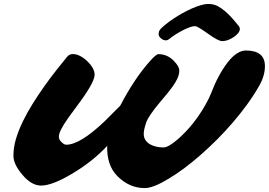

<svg xmlns="http://www.w3.org/2000/svg" viewBox="-20 -938 1360 971"><path d="M793.9 -744.1Q782.2 -754.9 782.2 -764.2Q782.2 -781.2 792.2 -791.7Q802.2 -802.2 819.6 -816.2Q836.9 -830.1 858.2 -844.2Q879.4 -858.4 903.3 -871.6Q927.2 -884.8 951.2 -895.5Q1003.9 -918 1031.7 -918Q1059.6 -918 1079.1 -908Q1098.6 -897.9 1117.2 -882.3Q1145.5 -858.9 1185.5 -808.6Q1192.9 -801.3 1192.9 -791Q1192.9 -780.8 1183.8 -769.8Q1174.8 -758.8 1161.1 -750Q1130.9 -730 1103.5 -730Q1084 -730 1031.5 -767.8Q979 -805.7 966.6 -805.7Q954.1 -805.7 938.2 -799.8Q922.4 -793.9 903.8 -784.4Q885.3 -774.9 866.7 -762.9Q848.1 -751 838.1 -742.4Q828.1 -733.9 820.1 -733.9Q812 -733.9 805.7 -736.6Q799.3 -739.3 793.9 -744.1ZM1223.6 -682.6Q1319.8 -682.6 1319.8 -603.5Q1319.8 -554.7 1291 -504.4Q1262.2 -454.1 1229.2 -408.9Q1196.3 -363.8 1158.4 -319.6Q1120.6 -275.4 1078.9 -233.6Q1037.1 -191.9 994.9 -154.8Q952.6 -117.7 911.4 -86.9Q870.1 -56.2 833 -34.2Q754.9 13.2 711.9 13.2Q632.3 13.2 571.3 -49.8Q519.5 -103.5 522 -200.2Q449.7 -122.1 345.7 -60.1Q244.6 0.5 187.5 0.5Q139.2 0.5 92.8 -54.7Q47.9 -107.4 47.9 -150.1Q47.9 -192.9 60.8 -235.8Q73.7 -278.8 95.5 -323.7Q117.2 -368.7 145.5 -413.8Q173.8 -459 204.1 -501.7Q234.4 -544.4 264.6 -582.5L319.8 -651.4Q331.1 -664.6 348.9 -664.6Q366.7 -664.6 386.2 -654.3Q405.8 -644 421.9 -627.9Q459.5 -591.3 458.5 -558.1Q456.1 -517.1 368.2 -400.4L325.2 -341.8Q278.8 -275.4 277.8 -250Q276.9 -235.4 286.1 -224.6Q302.7 -206.1 314.5 -206.1Q385.7 -206.1 511.7 -327.1L587.9 -403.3Q658.2 -538.1 735.4 -625.5Q769 -664.1 781.2 -664.1Q826.7 -664.1 859.4 -629.9Q887.7 -601.1 886.7 -580.1Q885.7 -559.1 877 -540.5Q868.2 -522 854.2 -502.2Q840.3 -482.4 823.2 -461.9L788.1 -419.9Q731 -351.6 719.7 -319.3Q707.5 -283.7 707 -263.7Q706.5 -243.7 715.3 -230.2Q724.1 -216.8 738.3 -208.5Q766.6 -192.4 807.1 -192.4Q831.5 -192.4 879.9 -234.4Q959.5 -303.7 1018.6 -407.2Q1038.6 -442.9 1048.1 -467.8Q1057.6 -492.7 1066.7 -512.7Q1075.7 -532.7 1087.9 -555.2Q1100.1 -577.6 1115.2 -600.3Q1130.4 -623 1147.5 -641.6Q1186.5 -682.6 1223.6 -682.6Z"/></svg>

Font: Sarina
Style: Regular
Weight: 400
Designer: James Grieshaber
Foundry: James Grieshaber
Version: Version 1.001